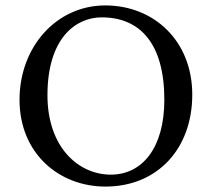

<svg xmlns="http://www.w3.org/2000/svg" viewBox="-20 -678 781 708"><path d="M689 -329C689 -527 548 -658 368 -658C189 -658 52 -506 52 -310C52 -113 197 10 369 10C560 10 689 -129 689 -329ZM355 -614C496 -614 586 -518 586 -310C586 -131 503 -34 389 -34C269 -34 155 -135 155 -327C155 -537 259 -614 355 -614Z"/></svg>

Font: Libertinus Sans
Style: Regular
Weight: 400
Designer: Philipp H. Poll, Khaled Hosny
Foundry: Caleb Maclennan
Version: Version 7.050;RELEASE